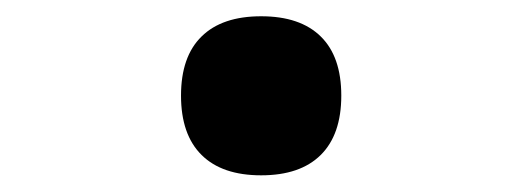

<svg xmlns="http://www.w3.org/2000/svg" viewBox="-20 -398 640 236"><path d="M202.5 -280.5Q202.5 -328.5 227.8 -353.2Q253 -378 301 -378Q349 -378 374.2 -353.2Q399.5 -328.5 399.5 -280.5Q399.5 -232.5 374.2 -207.5Q349 -182.5 301 -182.5Q253 -182.5 227.8 -207.5Q202.5 -232.5 202.5 -280.5Z"/></svg>

Font: JuliaMono SemiBold
Style: Regular
Weight: 600
Monospace: yes
Designer: cormullion
Foundry: corm
Version: Version 0.055; ttfautohint (v1.8.4)